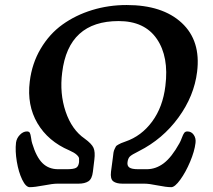

<svg xmlns="http://www.w3.org/2000/svg" viewBox="-20 -738 856 772"><path d="M484.4 -168.9Q548.8 -190.9 591.8 -249.3Q634.8 -307.6 645 -392.6Q659.7 -509.8 610.6 -581.5Q561.5 -653.3 457 -653.3Q254.9 -653.3 230 -446.3Q219.2 -362.3 243.9 -289.3Q268.6 -216.3 320.3 -180.7Q348.6 -160.2 356 -143.6Q363.3 -127 359.4 -96.2L353.5 -47.4Q350.1 -18.6 335.4 -9Q320.8 0.5 295.4 0.5H210.4Q192.4 0.5 155.8 7.6Q119.1 14.6 99.6 14.6Q84 14.6 69.3 -15.6Q54.7 -45.9 47.6 -88.4Q40.5 -130.9 44.4 -164.6Q46.9 -182.6 60.1 -196Q73.2 -209.5 88.4 -209.5Q96.7 -209.5 99.9 -203.9Q103 -198.2 105 -183.6Q106.9 -168.9 109.4 -161.6Q126 -106.4 150.9 -82Q175.8 -57.6 213.9 -57.6H248.5Q275.9 -57.6 285.9 -63.2Q295.9 -68.8 297.9 -86.4Q297.9 -93.8 297.9 -100.3Q297.9 -106.9 288.3 -115.7Q278.8 -124.5 258.8 -133.3Q173.3 -169.9 130.6 -242.4Q87.9 -314.9 99.6 -409.7Q108.4 -482.9 143.6 -542.2Q178.7 -601.6 231.4 -639.4Q284.2 -677.2 350.3 -697.5Q416.5 -717.8 489.3 -717.8Q633.3 -717.8 710.7 -646Q788.1 -574.2 772.5 -449.2Q760.7 -352.1 697.5 -265.4Q634.3 -178.7 538.6 -130.4Q508.8 -115.7 501.7 -108.2Q494.6 -100.6 492.7 -85.9Q490.7 -71.3 500.2 -64.5Q509.8 -57.6 536.1 -57.6H569.8Q606.9 -57.6 638.7 -81.8Q670.4 -106 701.2 -161.6Q706.1 -169.9 711.2 -183.8Q716.3 -197.8 720.7 -203.6Q725.1 -209.5 733.4 -209.5Q749.5 -209.5 759 -195.8Q768.6 -182.1 766.1 -163.1Q762.2 -129.9 744.4 -87.6Q726.6 -45.4 704.8 -15.4Q683.1 14.6 668.5 14.6Q648.9 14.6 614 7.6Q579.1 0.5 561 0.5H472.7Q447.8 0.5 435.3 -9Q422.9 -18.6 426.3 -47.4L433.6 -102.5Q435.1 -116.2 436.3 -124.3Q437.5 -132.3 441.2 -139.6Q444.8 -147 446.3 -149.7Q447.8 -152.3 455.8 -156.7Q463.9 -161.1 467 -162.4Q470.2 -163.6 484.4 -168.9Z"/></svg>

Font: Cooper* Medium
Style: Italic
Weight: 500
Italic angle: -7°
Designer: Owen Earl
Foundry: indestructible type*
Version: Version 0.001